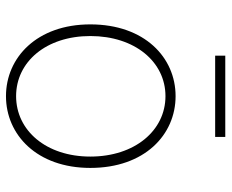

<svg xmlns="http://www.w3.org/2000/svg" viewBox="-84 -658 755 626"><g transform="rotate(90 293.0 -344.5)"><path d="M293 13C419 13 527 -88 527 -262C527 -439 419 -540 293 -540C167 -540 59 -439 59 -262C59 -88 167 13 293 13ZM293 -20C181 -20 97 -118 97 -262C97 -407 181 -507 293 -507C405 -507 490 -407 490 -262C490 -118 405 -20 293 -20ZM161 -669H426V-702H161Z"/></g></svg>

Font: Noto Sans CJK SC Thin
Style: Regular
Weight: 100
Designer: Ryoko NISHIZUKA 西塚涼子 (kana, bopomofo & ideographs); Paul D. Hunt (Latin, Greek & Cyrillic); Sandoll Communications 산돌커뮤니
Foundry: Adobe
Version: Version 2.004;hotconv 1.0.118;makeotfexe 2.5.65603